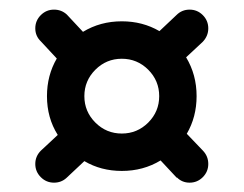

<svg xmlns="http://www.w3.org/2000/svg" viewBox="-20 -567 509 401"><path d="M234.4 -444.3Q202.1 -444.3 179.2 -421.4Q156.2 -398.4 156.2 -366.2Q156.2 -334 179.2 -311Q202.1 -288.1 234.4 -288.1Q266.6 -288.1 289.6 -311Q312.5 -334 312.5 -366.2Q312.5 -398.4 289.6 -421.4Q266.6 -444.3 234.4 -444.3ZM348.6 -535.6Q359.9 -546.9 376 -546.9Q392.1 -546.9 403.6 -535.4Q415 -523.9 415 -507.8Q415 -491.7 403.3 -479.5L368.7 -447.3Q390.6 -411.1 390.6 -366.2Q390.6 -322.8 370.1 -287.6L403.8 -252.4Q415 -240.7 415 -224.6Q415 -208.5 403.6 -197Q392.1 -185.5 376 -185.5Q360.4 -185.5 349.6 -196.3L349.1 -195.8L315.4 -231.9Q279.3 -210 234.4 -210Q190.9 -210 156.2 -230.5L118.7 -195.3Q107.9 -185.5 92.8 -185.5Q76.7 -185.5 65.2 -197Q53.7 -208.5 53.7 -224.6Q53.7 -240.7 65.4 -252.4L100.6 -285.2Q78.1 -320.8 78.1 -366.2Q78.1 -409.7 98.6 -444.8L65.4 -480.5Q53.7 -491.7 53.7 -507.8Q53.7 -523.9 65.2 -535.4Q76.7 -546.9 92.8 -546.9Q108.4 -546.9 119.6 -536.6L153.3 -500.5Q189.5 -522.5 234.4 -522.5Q277.8 -522.5 313 -502Z"/></svg>

Font: Comfortaa
Style: Regular
Weight: 400
Designer: Johan Aakerlund - aajohan
Foundry: Johan Aakerlund
Version: Version 2.004 2013